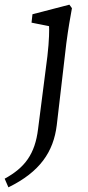

<svg xmlns="http://www.w3.org/2000/svg" viewBox="-74 -530 376 822"><path d="M-54 235 -38 272C97 206 155 120 169 6L210 -345C219 -414 227 -455 234 -495L223 -510L65 -469L61 -433L136 -418C137 -406 137 -358 129 -290L89 22C76 130 32 188 -54 235Z"/></svg>

Font: TPK Tissa Web
Style: Italic
Weight: 400
Italic angle: -7°
Designer: Jacques Le Bailly, Suppakit Chalermlarp | Katatrad Co.,Ltd.
Foundry: Jacques Le Bailly, Cadson Demak Co.,Ltd.
Version: Version 5.000;Glyphs 3.1.2 (3151)